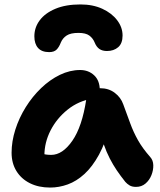

<svg xmlns="http://www.w3.org/2000/svg" viewBox="-20 -835 723 865"><path d="M205.8 10Q154 10 114.9 -9.5Q75.8 -29 54 -64.4Q32.2 -99.8 32.2 -147Q32.2 -198 49.1 -251.1Q66 -304.2 96 -352.3Q126 -400.4 165.4 -438.2Q204.8 -476 249.8 -497.8Q294.8 -519.6 341.2 -519.6Q378.4 -519.6 404 -495.9Q429.6 -472.2 429.6 -428Q429.6 -412.2 420.6 -403Q411.6 -393.8 398 -391Q334 -380.6 284.9 -341.3Q235.8 -302 207.9 -247.6Q180 -193.2 180 -134.2Q180 -116.6 182.7 -102.1Q185.4 -87.6 193.4 -65.6L125 -168.2Q149.4 -149.8 167.6 -143.5Q185.8 -137.2 210.6 -137.2Q261.8 -137.2 305.9 -200.8Q350 -264.4 368.6 -387Q372.4 -411.2 390.3 -424.4Q408.2 -437.6 431.2 -437.6Q469.6 -437.6 497 -416.8Q524.4 -396 535.2 -365.2Q552.4 -318.6 566.7 -279.4Q581 -240.2 601.4 -203.8Q621.8 -167.4 656.6 -127.8Q670 -113.2 670.6 -90.8Q671.2 -68.4 662.2 -45.8Q653.2 -23.2 635.5 -8.1Q617.8 7 592.8 7Q575 7 563.8 0.3Q552.6 -6.4 544.6 -15.6Q523.2 -42.4 506.2 -67.5Q489.2 -92.6 474.5 -121.1Q459.8 -149.6 447.2 -185.4Q434.6 -221.2 422.2 -267.6L475.4 -272.2Q455.6 -192.2 425.8 -137.9Q396 -83.6 360.3 -51Q324.6 -18.4 285.3 -4.2Q246 10 205.8 10ZM342.4 -815Q398.6 -815 441.1 -795.4Q483.6 -775.8 507.9 -743.8Q532.2 -711.8 532.2 -675Q532.2 -639.4 512.4 -622.3Q492.6 -605.2 462 -605.2Q441.2 -605.2 427.9 -614.3Q414.6 -623.4 406.6 -643.2Q398.8 -662.6 382.6 -674.7Q366.4 -686.8 333.4 -686.8Q298.4 -686.8 280.5 -675.2Q262.6 -663.6 254.2 -643.8Q246.2 -622.8 234.9 -611.5Q223.6 -600.2 201.4 -600.2Q168.2 -600.2 151.5 -618.9Q134.8 -637.6 134.8 -671.4Q134.8 -711.2 159 -743.6Q183.2 -776 229.7 -795.5Q276.2 -815 342.4 -815Z"/></svg>

Font: Shantell Sans Light
Style: Regular
Weight: 300
Designer: Stephen Nixon, Anya Danilova, Shantell Martin
Foundry: Arrow Type
Version: Version 1.011;[c5ecc13dd]